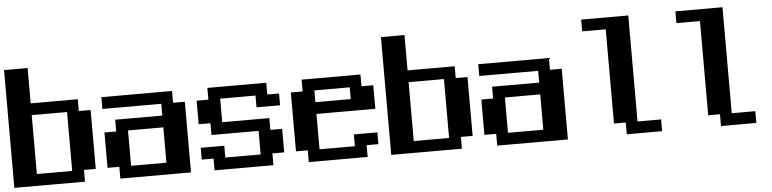

<svg xmlns="http://www.w3.org/2000/svg" viewBox="-41 -820 4083 1015"><g transform="rotate(-5 2000.0 -312.5)"><path d="M0 -625H125V-437.5H375V-375H437.5V-62.5H375V0H0ZM125 -375V-62.5H312.5V-375Z M500 -437.5H875V-375H937.5V0H562.5V-62.5H500V-250H562.5V-312.5H812.5V-375H500ZM625 -250V-62.5H812.5V-250Z M1000 -375H1062.5V-437.5H1375V-375H1437.5V-312.5H1312.5V-375H1125V-250H1375V-187.5H1437.5V-62.5H1375V0H1062.5V-62.5H1000V-125H1125V-62.5H1312.5V-187.5H1062.5V-250H1000Z M1500 -375H1562.5V-437.5H1875V-375H1937.5V-250H1625V-62.5H1812.5V-125H1937.5V-62.5H1875V0H1562.5V-62.5H1500ZM1625 -375V-312.5H1812.5V-375Z M2000 -625H2125V-437.5H2375V-375H2437.5V-62.5H2375V0H2000ZM2125 -375V-62.5H2312.5V-375Z M2500 -437.5H2875V-375H2937.5V0H2562.5V-62.5H2500V-250H2562.5V-312.5H2812.5V-375H2500ZM2625 -250V-62.5H2812.5V-250Z M3062.5 -625H3312.5V-62.5H3437.5V0H3250V-62.5H3187.5V-562.5H3062.5Z M3562.5 -625H3812.5V-62.5H3937.5V0H3750V-62.5H3687.5V-562.5H3562.5Z"/></g></svg>

Font: NeoDunggeunmo Code
Style: Regular
Weight: 400
Monospace: yes
Version: Version 1.600